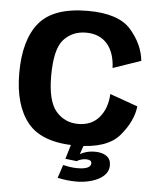

<svg xmlns="http://www.w3.org/2000/svg" viewBox="-54 -645 716 857"><g transform="rotate(5 304.0 -216.0)"><path d="M305.5 5.5Q443.5 5.5 499 -60Q554.5 -125.5 562 -192.5L437 -237Q434 -172.5 399.8 -132Q365.5 -91.5 305.5 -91.5Q245 -91.5 206 -136.8Q167 -182 167 -295Q167 -415 205.8 -457.8Q244.5 -500.5 305.5 -500.5Q365.5 -500.5 399.8 -462.2Q434 -424 437 -353.5L562 -396.5Q554.5 -470 499 -534Q443.5 -598 305.5 -598Q151.5 -598 87.8 -521.2Q24 -444.5 24 -295Q24 -151 87.8 -72.8Q151.5 5.5 305.5 5.5ZM319.5 165.5Q346 165.5 371.8 160Q397.5 154.5 418 144Q438.5 133.5 450.8 117.5Q463 101.5 463 80.5Q463 53 443.5 39.2Q424 25.5 392 25.5Q367 25.5 346.5 32.5Q326 39.5 316 49.5L313.5 74.5Q321 69.5 332.2 66Q343.5 62.5 354 62.5Q366 62.5 372.8 66.2Q379.5 70 379.5 79Q379.5 91.5 364.5 98.5Q349.5 105.5 320 105.5Q301 105.5 284 102.8Q267 100 255 97L235.5 156Q255.5 160.5 277.2 163Q299 165.5 319.5 165.5ZM313.5 74.5 339.5 0H283L262.5 68.5Z"/></g></svg>

Font: Anybody UltraCondensed Thin SemiBold
Style: Regular
Weight: 600
Version: Version 1.111